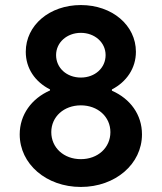

<svg xmlns="http://www.w3.org/2000/svg" viewBox="-20 -730 640 760"><path d="M300 10C437 10 542 -81 542 -198C542 -276 496 -339 423 -371V-376C481 -406 518 -460 518 -525C518 -630 424 -710 300 -710C176 -710 82 -630 82 -525C82 -459 119 -406 178 -376V-372C105 -340 58 -276 58 -198C58 -81 163 10 300 10ZM300 -600C355 -600 398 -562 398 -512C398 -461 356 -423 300 -423C244 -423 202 -461 202 -512C202 -562 245 -600 300 -600ZM300 -313C367 -313 417 -268 417 -207C417 -145 367 -100 300 -100C233 -100 183 -145 183 -207C183 -268 233 -313 300 -313Z"/></svg>

Font: CommitMono
Style: Bold
Weight: 700
Monospace: yes
Designer: Eigil Nikolajsen
Foundry: Eigil Nikolajsen
Version: Version 1.143